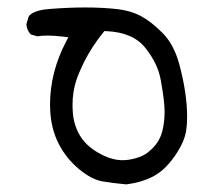

<svg xmlns="http://www.w3.org/2000/svg" viewBox="-20 -380 540 504"><path d="M77.6 -284.7Q88.9 -286.6 105.7 -286.6Q122.6 -286.6 147.5 -283.7L159.7 -282.2L153.8 -271.5Q111.3 -190.4 111.3 -105Q111.3 -97.7 111.8 -90.8Q113.8 -43 133.5 -3.7Q153.3 35.6 187.5 64Q221.2 91.8 250.5 96.4Q279.8 101.1 311.5 104Q350.6 99.1 381.3 83.5Q412.1 67.9 438.5 30Q464.8 -7.8 468.8 -38.1Q471.2 -53.7 471.2 -72.8Q471.2 -135.7 450.2 -212.9Q436 -264.2 406.2 -293.9Q376 -324.2 349.4 -338.1Q322.8 -352.1 288.6 -356Q249.5 -360.4 203.9 -360.4Q158.2 -360.4 109.9 -356.4Q90.3 -355 77.1 -350.6Q58.6 -344.7 54.7 -335L49.3 -316.4Q50.3 -300.3 61 -289.6ZM371.6 17.1 372.1 16.6Q371.6 17.1 371.6 17.1ZM319.3 39.1Q311 40.5 302.2 40.5Q274.9 40.5 246.1 25.4Q209 6.3 191.7 -21.2Q174.3 -48.8 171.4 -82Q170.4 -93.8 170.4 -105Q170.4 -139.2 180.7 -170.4Q188 -191.4 200.2 -216.3Q220.7 -257.3 251.5 -295.4L253.9 -298.3H258.3Q329.6 -295.4 362.3 -253.4Q394.5 -212.4 401.9 -170.4Q412.1 -114.3 412.1 -86.7Q412.1 -59.1 405.8 -34.7Q397.9 -4.4 371.6 17.1Q354 33.2 319.3 39.1Z"/></svg>

Font: NaikaiFont
Style: Light
Weight: 300
Version: Version 1.89